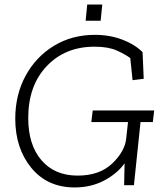

<svg xmlns="http://www.w3.org/2000/svg" viewBox="-20 -813 720 843"><path d="M356 -722 363 -793H429L422 -722ZM651 -277H597L568 0H525L527 -96Q495 -51 437.5 -20.5Q380 10 308 10Q188 10 117.5 -76Q47 -162 47 -292Q47 -397 92.5 -480.5Q138 -564 217 -612Q296 -660 396 -660Q462 -660 517 -639Q572 -618 606 -584L611 -467L562 -461L552 -558Q529 -575 492 -591.5Q455 -608 395 -608Q266 -608 185 -522.5Q104 -437 104 -295Q104 -177 162 -109.5Q220 -42 321 -42Q417 -42 472.5 -95Q528 -148 534 -204L542 -277H381L387 -328H657Z"/></svg>

Font: Zilla Slab Light
Style: Italic
Weight: 300
Italic angle: -6°
Designer: Typotheque.com
Foundry: Typotheque type foundry
Version: Version 1.1; 2017; ttfautohint (v1.6)